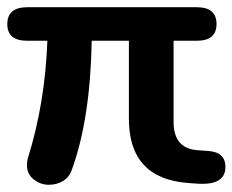

<svg xmlns="http://www.w3.org/2000/svg" viewBox="-27 -509 650 537"><path d="M603.5 -42Q603.5 8.8 528.3 4.9L500.5 2.9Q333.5 -8.8 333.5 -176.8V-395H229.5Q225.6 -176.8 174.3 -35.2Q167.5 -14.2 149.9 -3.2Q132.3 7.8 109.4 7.8Q86.4 7.8 67.4 -7.1Q48.3 -22 48.3 -47.9Q48.3 -57.6 51.3 -67.9Q99.1 -220.7 105.5 -395H49.3Q-6.8 -395 -6.6 -441.9Q-6.3 -488.8 49.3 -488.8H523.4Q578.6 -488.8 578.6 -441.9Q578.6 -395 523.4 -395H458.5V-168Q458.5 -93.8 525.4 -88.9L553.7 -86.9Q603.5 -84 603.5 -42Z"/></svg>

Font: Nunito-Bold
Style: Bold
Weight: 700
Designer: Vernon Adams
Foundry: newtypography
Version: Version 3.000